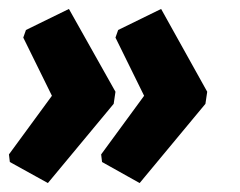

<svg xmlns="http://www.w3.org/2000/svg" viewBox="-50 -448 536 429"><path d="M310 -428 413 -243 409 -216 262 -39 178 -86 176 -103 272 -234 208 -364 214 -381ZM104 -428 208 -243 204 -216 57 -39 -28 -86 -30 -103 66 -234 2 -364 8 -381Z"/></svg>

Font: Alegreya Sans SC Black
Style: Italic
Weight: 900
Italic angle: -7°
Designer: Juan Pablo del Peral
Foundry: Huerta Tipografica
Version: Version 2.007